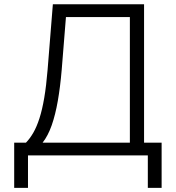

<svg xmlns="http://www.w3.org/2000/svg" viewBox="-20 -748 846 924"><path d="M48.3 156.2V-61.5H105Q124 -81.1 140.4 -109.4Q156.7 -137.7 169.9 -178.7Q183.1 -219.7 192.9 -276.9Q202.6 -334 209 -411.6L234.4 -727.5H673.3V-61.5H757.8V156.2H691.4V0H114.7V156.2ZM185.1 -61.5H605V-666H297.4L276.9 -411.6Q270 -330.1 258.3 -262.9Q246.6 -195.8 228.8 -145Q210.9 -94.2 185.1 -61.5Z"/></svg>

Font: Inter 17pt Light
Style: Regular
Weight: 300
Version: Version 4.001;git-66647c0bb